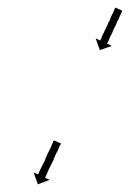

<svg xmlns="http://www.w3.org/2000/svg" viewBox="-20 -564 340 502"><path d="M299 -535Q299 -533 298 -532Q297 -529 296 -528Q296 -527 295 -525.5Q294 -524 294 -522Q293 -521 292 -519.5Q291 -518 291 -516Q290 -514 289 -512Q288 -510 287 -509Q286 -507 285.5 -505Q285 -503 284 -501Q283 -499 282 -497Q281 -495 280 -493Q279 -491 278 -489Q277 -487 276 -485Q275 -483 274.5 -481Q274 -479 273 -477Q272 -475 271 -473.5Q270 -472 269 -470Q268 -468 267.5 -466.5Q267 -465 266 -463Q264 -459 264 -458Q263 -457 262.5 -455.5Q262 -454 262 -453Q261 -453 260 -451Q260 -450 260 -450L272 -444L241 -433L230 -464L242 -458Q242 -459 242 -459Q243 -460 244 -462Q245 -465 246 -466Q246 -468 248 -472Q249 -473 249.5 -474.5Q250 -476 251 -478Q252 -480 253 -482Q254 -484 254 -485Q257 -490 258 -493Q259 -495 260 -497Q261 -499 262 -501Q264 -507 266 -509Q268 -515 269 -517Q270 -519 272 -524Q273 -526 276 -531Q276 -532 276.5 -533.5Q277 -535 278 -536Q279 -538 280 -541Q281 -543 281 -543Q281 -544 281.5 -544Q282 -544 282 -544L300 -536Q300 -536 299 -535ZM139 -188Q138 -186 138 -185Q137 -184 136.5 -183Q136 -182 135 -181Q134 -178 133 -175Q132 -173 130 -168Q128 -166 126 -161Q125 -158 122 -152Q121 -150 119 -144Q118 -142 117 -140Q116 -138 115 -136Q114 -134 113 -132Q112 -130 111 -128Q110 -126 109 -124Q108 -122 107 -120Q106 -118 104 -113Q103 -111 102 -108Q101 -106 100.5 -105Q100 -104 100 -103Q99 -102 99 -101.5Q99 -101 98 -100Q98 -99 98 -99L110 -94L79 -82L68 -113L80 -108Q80 -108 80 -109Q81 -110 81 -111Q83 -115 83 -116Q84 -118 86 -122Q88 -127 89 -128Q91 -133 93 -136Q94 -138 95 -140Q96 -142 97 -144Q98 -147 100 -152Q102 -155 104 -161Q105 -163 106 -165Q107 -167 108 -169Q109 -171 110 -173Q111 -175 112 -177Q112 -178 113 -180Q114 -182 115 -183Q115 -185 116 -186.5Q117 -188 117 -189Q118 -190 118.5 -191Q119 -192 119 -194Q121 -197 121 -196Q121 -197 121 -197L139 -189Q139 -189 139 -188.5Q139 -188 139 -188Z"/></svg>

Font: FRB American Cursive Just Arrows Light
Style: Italic
Weight: 300
Italic angle: -25°
Version: Version 2.0;Modular Font Editor K font №1